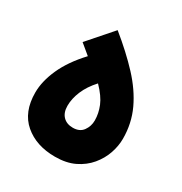

<svg xmlns="http://www.w3.org/2000/svg" viewBox="-140 -672 737 779"><g transform="rotate(30 229.0 -282.0)"><path d="M225 4Q137 4 81.5 -43.5Q26 -91 26 -182Q26 -235 53 -295Q80 -355 137 -416L90 -455L189 -568Q263 -508 316.5 -450.5Q370 -393 399 -331Q428 -269 428 -197Q428 -163 416 -128Q404 -93 379 -63Q354 -33 316 -14.5Q278 4 225 4ZM229 -134Q261 -134 276.5 -155.5Q292 -177 292 -204Q292 -237 278.5 -270Q265 -303 228 -341Q196 -306 181 -270Q166 -234 166 -201Q166 -169 183 -151.5Q200 -134 229 -134Z"/></g></svg>

Font: Noto Sans Arabic UI Cn XBd
Style: Regular
Weight: 800
Width: 3
Designer: Monotype Design Team, Nadine Chahine and Nizar Qandah
Foundry: Monotype Imaging Inc.
Version: Version 2.010; ttfautohint (v1.8.4.7-5d5b)